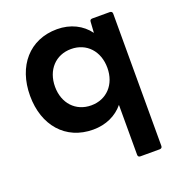

<svg xmlns="http://www.w3.org/2000/svg" viewBox="-143 -655 980 1048"><g transform="rotate(-20 347.0 -131.0)"><path d="M494 273H606C615 273 621 268 621 259V-510C621 -519 615 -524 606 -524H505C496 -524 490 -520 490 -510L486 -447C446 -502 381 -535 303 -535C143 -535 41 -416 41 -243C41 -71 143 48 303 48C377 48 439 19 480 -31V259C480 268 485 273 494 273ZM186 -243C186 -340 248 -407 338 -407C428 -407 490 -340 490 -243C490 -147 428 -80 338 -80C248 -80 186 -147 186 -243Z"/></g></svg>

Font: LINE Seed JP App_OTF Bold
Style: Regular
Weight: 700
Designer: LINE & Fontrix & Fontworks
Version: Version 1.009